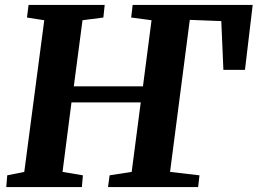

<svg xmlns="http://www.w3.org/2000/svg" viewBox="-20 -763 1050 783"><path d="M5.5 0 9.5 -48 79 -62 160.5 -680.5 90 -691.5 96.5 -743H407L401.5 -691.5L316.5 -680.5L281 -411H563L598 -680.5L515 -691.5L521 -743H1010.5L979 -478H891L882.5 -677L754 -682L673.5 -62L793.5 -48L788 0H420.5L427 -48L517 -62L554 -345.5H271.5L235 -62L318 -48L314 0Z"/></svg>

Font: Merriweather 20pt ExtraBold
Style: Italic
Weight: 800
Italic angle: -7.8°
Version: Version 2.101